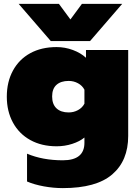

<svg xmlns="http://www.w3.org/2000/svg" viewBox="-20 -737 714 987"><path d="M76 -717H283L342 -637L401 -717H608L443 -526H241ZM119 196V53Q199 87 303 87Q414 87 414 -3V-30Q390 -10 351.5 2.5Q313 15 271 15Q194 15 136 -17Q78 -49 46.5 -107Q15 -165 15 -240Q15 -316 46.5 -374Q78 -432 135.5 -463.5Q193 -495 271 -495Q314 -495 354.5 -480Q395 -465 422 -440V-480H639V-38Q639 89 557 159.5Q475 230 303 230Q255 230 205.5 221Q156 212 119 196ZM414 -204V-276Q403 -297 381 -309Q359 -321 333 -321Q293 -321 270.5 -301Q248 -281 248 -241Q248 -201 270.5 -180Q293 -159 333 -159Q359 -159 381 -171Q403 -183 414 -204Z"/></svg>

Font: Prompt Black
Style: Regular
Weight: 900
Designer: Katatrad Team
Foundry: CadsonDemak
Version: Version 1.000